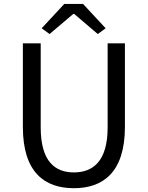

<svg xmlns="http://www.w3.org/2000/svg" viewBox="-20 -957 761 990"><path d="M360.8 13.4C510 13.4 624.1 -67.3 624.1 -302.4V-733.4H535V-299.9C535 -123.5 457.7 -68 360.8 -68C264.8 -68 189.9 -123.5 189.9 -299.9V-733.4H97.9V-302.4C97.9 -67.3 211.2 13.4 360.8 13.4ZM235.4 -781.4 357.7 -885.1H362.7L484.3 -781.4L524.7 -811.3L408.2 -936.7H311.4L195 -811.3Z"/></svg>

Font: Source Han Sans JP VF
Style: Regular
Weight: 250
Designer: Ryoko NISHIZUKA 西塚涼子 (kana, bopomofo & ideographs); Paul D. Hunt (Latin, Greek & Cyrillic); Sandoll Communications 산돌커뮤니
Foundry: Adobe
Version: Version 2.004;hotconv 1.0.118;makeotfexe 2.5.65603